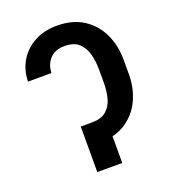

<svg xmlns="http://www.w3.org/2000/svg" viewBox="-135 -836 828 935"><g transform="rotate(-20 279.0 -368.5)"><path d="M230.5 -235.8H268.1Q315.9 -236.3 341.6 -258.5Q367.2 -280.8 377.2 -317.1Q387.2 -353.5 387.2 -396V-470.2Q387.2 -507.3 377.9 -544.4Q368.7 -581.5 343 -606.4Q317.4 -631.3 268.1 -631.3Q218.8 -631.3 191.9 -602.5Q165 -573.7 163.6 -529.3H42Q43.5 -590.3 72.3 -637.2Q101.1 -684.1 151.1 -710.7Q201.2 -737.3 266.1 -737.3Q348.6 -737.3 404.1 -700.9Q459.5 -664.6 487.8 -604Q516.1 -543.5 516.1 -470.2V-396Q516.1 -323.2 488 -262.9Q460 -202.6 404.5 -166.5Q349.1 -130.4 266.1 -130.4H230.5ZM337.9 -235.8V0H208.5V-235.8Z"/></g></svg>

Font: Inter Cardless
Style: Medium
Weight: 500
Designer: Rasmus Andersson
Foundry: rsms
Version: Version 4.001;git-9221beed3